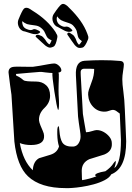

<svg xmlns="http://www.w3.org/2000/svg" viewBox="-20 -975 680 989"><path d="M319 -6Q188 -6 124 -67Q68 -120 54 -246L39 -487Q33 -526 24 -601Q23 -629 53 -631Q64 -632 82.5 -631.5Q101 -631 120 -631Q139 -631 150 -631Q161 -632 183.5 -636Q206 -640 228 -644Q250 -648 259 -648Q271 -648 283 -637Q295 -626 296 -614V-612Q296 -604 281 -601L283 -594Q283 -586 283 -572.5Q283 -559 282 -541Q281 -505 282 -487Q283 -473 283.5 -461.5Q284 -450 284 -441Q284 -410 279 -408Q272 -424 260 -504Q248 -584 250 -599Q240 -599 214 -602Q203 -604 194 -604.5Q185 -605 178 -604Q159 -602 129.5 -600Q100 -598 62 -594L64 -585Q80 -580 101 -562Q106 -558 122.5 -556.5Q139 -555 165 -555Q197 -555 217.5 -536Q238 -517 238 -482Q238 -447 210 -420Q179 -391 181 -355Q182 -345 188 -330Q194 -315 200.5 -300.5Q207 -286 207 -276Q210 -228 139 -228Q108 -228 82 -238Q99 -145 149 -98Q151 -143 181 -160L240 -178Q275 -189 284 -221Q276 -244 275 -283V-298Q275 -324 282 -325Q284 -324 286 -301Q289 -261 301 -241Q309 -229 323.5 -224Q338 -219 357 -220Q375 -221 385 -237Q395 -253 395 -272Q395 -283 392 -302.5Q389 -322 386 -342.5Q383 -363 382 -375L371 -586Q367 -659 416 -662Q464 -665 503 -665Q531 -665 555 -664Q579 -663 599 -661Q617 -660 618 -644Q618 -633 614 -608.5Q610 -584 610 -567Q610 -542 615.5 -503Q621 -464 623 -411L627 -321Q630 -266 630 -247Q630 -107 553 -77Q544 -60 519 -47Q494 -34 462.5 -25.5Q431 -17 401 -12.5Q371 -8 353 -7Q344 -6 335.5 -6Q327 -6 319 -6ZM403 -47Q441 -53 477 -67Q472 -68 470 -72Q470 -84 523 -93Q536 -102 547 -112.5Q558 -123 566 -136Q568 -138 570 -141Q572 -144 576 -147Q577 -139 575 -129.5Q573 -120 569 -109Q603 -133 603 -254Q603 -270 597 -390Q589 -396 580 -402.5Q571 -409 561 -409Q555 -409 542.5 -404.5Q530 -400 523 -400Q486 -398 461 -423.5Q436 -449 434 -487Q433 -498 438 -513.5Q443 -529 451 -550Q459 -570 462 -586.5Q465 -603 465 -615V-620Q456 -621 442.5 -621Q429 -621 412 -621Q399 -620 396 -609Q395 -605 396 -585L407 -388Q409 -372 413.5 -348.5Q418 -325 423 -294H426Q436 -294 453.5 -299.5Q471 -305 478 -305Q496 -305 513.5 -295.5Q531 -286 543.5 -270.5Q556 -255 556 -237Q559 -196 517 -179L440 -155Q401 -137 401 -95Q401 -70 402 -58Q403 -46 403 -47ZM391 -728Q384 -728 379 -731Q371 -736 365 -743Q358 -752 349 -765Q340 -778 329 -794Q324 -801 327 -802Q330 -807 334 -807Q340 -807 350 -799Q358 -795 362.5 -788Q367 -781 370 -775Q375 -760 379 -754Q383 -748 385 -746Q386 -746 386.5 -745.5Q387 -745 387 -745Q389 -745 395 -753L402 -763Q392 -770 386.5 -777Q381 -784 377 -807Q376 -816 371 -824.5Q366 -833 359 -841Q351 -851 335 -856Q318 -861 308.5 -865Q299 -869 295 -871Q281 -880 275 -891Q272 -885 272 -877Q272 -869 276 -860.5Q280 -852 289 -846Q303 -837 313 -837Q319 -837 322 -838H324Q330 -838 338 -833Q360 -817 349 -814Q343 -811 336 -811Q323 -811 309 -819Q287 -831 277.5 -836Q268 -841 270 -839Q260 -847 255 -857.5Q250 -868 250 -878Q250 -893 257 -903Q285 -945 296 -952Q301 -955 305 -955Q311 -955 319 -950Q321 -949 326.5 -944.5Q332 -940 339 -932Q370 -902 393.5 -869Q417 -836 430 -801L433 -792Q435 -788 435 -785.5Q435 -783 435 -781Q435 -775 433 -771Q418 -733 405 -730Q401 -729 397.5 -728.5Q394 -728 391 -728ZM230 -731Q226 -733 222.5 -734.5Q219 -736 214 -740Q205 -748 193.5 -758.5Q182 -769 168 -782Q162 -786 164 -790Q167 -796 174 -796Q180 -796 188 -792Q196 -790 202 -783.5Q208 -777 212 -772Q220 -759 225 -754Q230 -749 233 -747H234Q237 -747 241 -756L246 -767Q235 -772 228 -777.5Q221 -783 212 -805Q206 -821 188 -834Q177 -842 161 -844Q143 -846 133 -848Q123 -850 119 -851Q104 -857 95 -866Q93 -856 98 -843.5Q103 -831 118 -825Q130 -820 138 -820Q144 -820 152 -824Q153 -825 157 -825Q162 -825 169 -822Q194 -812 184 -806Q176 -799 161 -799Q152 -799 143 -802Q120 -810 109.5 -812.5Q99 -815 101 -814Q86 -820 79 -832.5Q72 -845 72 -858Q72 -867 75 -874Q94 -921 103 -930Q108 -935 115 -935Q118 -935 120.5 -934.5Q123 -934 126 -933Q130 -932 149 -919Q224 -873 266 -810Q267 -808 268 -806Q269 -804 270 -802Q275 -795 275.5 -790Q276 -785 275 -781Q268 -741 256 -735Q240 -727 230 -731Z"/></svg>

Font: Moo Lah Lah
Style: Regular
Weight: 400
Designer: Robert E. Leuschke
Foundry: Robert E. Leuschke
Version: Version 1.010; ttfautohint (v1.8.3)